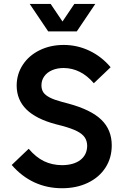

<svg xmlns="http://www.w3.org/2000/svg" viewBox="-20 -951 634 984"><path d="M40 -105.5 127 -188.5Q164.1 -145 205.3 -125Q246.6 -105 297.9 -104.5Q357.9 -105 392.1 -131.3Q426.3 -157.7 426.8 -204.1Q426.3 -229 414.3 -246.8Q402.3 -264.6 375 -278.6Q347.7 -292.5 299.8 -305.7L265.6 -314.5Q165 -341.3 115.5 -390.1Q65.9 -439 65.4 -511.7Q65.4 -570.8 96.7 -618.7Q127.9 -666.5 183.1 -693.6Q238.3 -720.7 306.6 -720.7Q376 -720.7 438.5 -690.9Q501 -661.1 546.9 -606.4L460.9 -524.4Q394.5 -601.6 306.6 -602.5Q273.4 -602.5 247.3 -591.3Q221.2 -580.1 206.8 -559.8Q192.4 -539.6 192.4 -513.7Q192.4 -492.2 202.4 -477.5Q212.4 -462.9 235.1 -451.2Q257.8 -439.5 297.9 -428.7L331.1 -419.9Q446.3 -388.7 499.5 -337.2Q552.7 -285.6 552.7 -206.1Q552.7 -141.6 520.5 -91.8Q488.3 -42 430.4 -14.2Q372.6 13.7 297.9 13.7Q221.2 13.7 156.2 -16.4Q91.3 -46.4 40 -105.5ZM239.7 -930.7 300.3 -840.8 360.8 -930.7H468.3L373.5 -790H227.1L132.3 -930.7Z"/></svg>

Font: Wanted Sans SemiBold
Style: Regular
Weight: 600
Designer: Original Design by Kil Hyung-jin and Kang Hanbin, Wanted Lab, Inc; Hangeul from Source Han Sans by Jang Soo-young and Ka
Foundry: Wanted Lab, Inc.
Version: Version 1.003